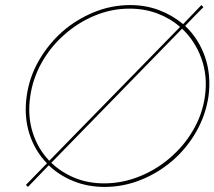

<svg xmlns="http://www.w3.org/2000/svg" viewBox="-20 -728 844 756"><path d="M99 -348Q109 -419 144.5 -482Q180 -545 234 -592Q287 -639 353 -666.5Q419 -694 490 -694Q549 -694 599.5 -675Q650 -656 689 -622Q559 -489 431.5 -358.5Q304 -228 174 -95Q129 -142 108.5 -207Q88 -272 99 -348ZM390 -6Q327 -6 274.5 -27.5Q222 -49 182 -87Q312 -220 439.5 -351Q567 -482 697 -615Q748 -567 773 -498Q798 -429 787 -349Q777 -278 740.5 -215.5Q704 -153 650 -107Q596 -60 528.5 -33Q461 -6 390 -6ZM85 -349Q74 -270 95.5 -202Q117 -134 165 -85Q144 -64 123.5 -42.5Q103 -21 82 0Q84 2 86 4Q88 6 90 8Q110 -13 131 -34.5Q152 -56 172 -77Q214 -37 270 -14.5Q326 8 392 8Q466 8 535.5 -20Q605 -48 661 -97Q716 -145 753 -210Q790 -275 801 -349Q812 -433 787 -504.5Q762 -576 709 -626Q727 -645 744.5 -663Q762 -681 781 -700L773 -708L701 -633Q659 -668 606.5 -688Q554 -708 492 -708Q418 -708 349 -679.5Q280 -651 225 -603Q170 -554 132.5 -488.5Q95 -423 85 -349Z"/></svg>

Font: Josefin Slab Thin Thin
Style: Italic
Weight: 250
Italic angle: -12°
Version: Version 2.000